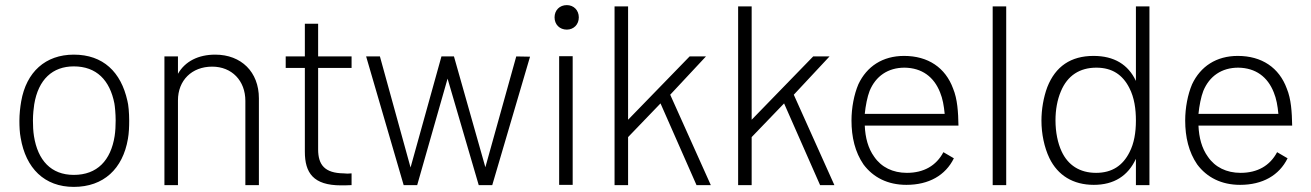

<svg xmlns="http://www.w3.org/2000/svg" viewBox="-20 -725 5133 752"><path d="M269 7C386 7 461 -64 481 -181C485 -203 486 -229 486 -252C486 -283 483 -316 479 -330C454 -443 384 -511 269 -511C158 -511 83 -443 63 -328C59 -305 56 -278 56 -252C56 -230 57 -205 61 -185C81 -66 154 7 269 7ZM269 -40C180 -40 128 -97 113 -192C110 -211 109 -232 109 -253C109 -278 112 -303 114 -316C130 -414 186 -465 269 -465C358 -465 410 -411 428 -320C430 -309 433 -280 433 -253C433 -234 432 -211 429 -192C414 -97 361 -40 269 -40Z M823 -511C757 -511 705 -485 677 -436V-504H624V0H677V-332C677 -410 731 -464 811 -464C888 -464 941 -409 941 -330V0H994V-340C994 -443 925 -511 823 -511Z M1357 -459V-504H1226V-632H1174V-504H1099V-459H1174V-131C1174 -48 1207 1 1316 1C1327 1 1340 1 1357 0V-46C1352 -46 1346 -45 1341 -45C1336 -45 1331 -46 1326 -46C1252 -47 1226 -79 1226 -140V-459Z M1561 0H1614L1733 -417L1855 0H1908L2056 -503L2002 -504L1881 -70L1758 -504H1709L1588 -69L1468 -504H1414Z M2200 -609C2227 -609 2247 -629 2247 -657C2247 -685 2227 -705 2200 -705C2172 -705 2152 -685 2152 -657C2152 -629 2172 -609 2200 -609ZM2170 -1H2223V-505H2170Z M2387 0H2440V-188L2567 -320L2708 0H2764L2605 -354L2745 -504H2681L2440 -256V-700H2387Z M2871 0H2924V-188L3051 -320L3192 0H3248L3089 -354L3229 -504H3165L2924 -256V-700H2871Z M3532 -48C3477 -48 3432 -70 3404 -111C3380 -144 3369 -186 3367 -233H3734C3733 -286 3730 -337 3713 -378C3683 -460 3615 -506 3521 -506C3437 -506 3375 -465 3342 -395C3325 -355 3315 -303 3315 -253C3315 -188 3329 -129 3362 -81C3400 -30 3457 -1 3530 -1C3618 -1 3683 -38 3716 -105L3675 -129C3647 -76 3598 -48 3532 -48ZM3386 -369C3410 -427 3458 -460 3523 -460C3591 -459 3638 -424 3662 -363C3672 -339 3677 -311 3680 -279H3367C3370 -310 3377 -346 3386 -369Z M3868 0H3921V-700H3868Z M4429 -700V-408C4399 -472 4344 -506 4263 -506C4174 -506 4114 -465 4082 -384C4067 -344 4059 -296 4059 -253C4059 -201 4070 -148 4090 -106C4123 -38 4183 -1 4264 -1C4343 -1 4398 -36 4429 -103V0H4482V-700ZM4404 -129C4378 -77 4336 -48 4273 -48C4209 -48 4163 -78 4138 -132C4123 -164 4114 -207 4114 -254C4114 -295 4121 -334 4135 -367C4161 -430 4210 -460 4274 -460C4336 -460 4377 -432 4403 -381C4423 -343 4429 -297 4429 -253C4429 -206 4422 -164 4404 -129Z M4839 -48C4784 -48 4739 -70 4711 -111C4687 -144 4676 -186 4674 -233H5041C5040 -286 5037 -337 5020 -378C4990 -460 4922 -506 4828 -506C4744 -506 4682 -465 4649 -395C4632 -355 4622 -303 4622 -253C4622 -188 4636 -129 4669 -81C4707 -30 4764 -1 4837 -1C4925 -1 4990 -38 5023 -105L4982 -129C4954 -76 4905 -48 4839 -48ZM4693 -369C4717 -427 4765 -460 4830 -460C4898 -459 4945 -424 4969 -363C4979 -339 4984 -311 4987 -279H4674C4677 -310 4684 -346 4693 -369Z"/></svg>

Font: Arthouse Owned Light
Style: Regular
Weight: 300
Designer: Jeremy Tribby
Foundry: Tribby Type
Version: Version 1.000;PS 001.000;hotconv 1.0.88;makeotf.lib2.5.64775